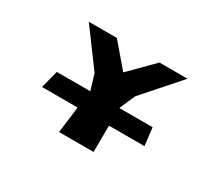

<svg xmlns="http://www.w3.org/2000/svg" viewBox="-104 -711 1002 901"><g transform="rotate(30 397.5 -261.0)"><path d="M113 -145H306L288 -2H475L476 -145H668L657 -241H477V-242L513 -325L685 -520H533L409 -395L302 -520H150L294 -325L319 -242L318 -241H138Z"/></g></svg>

Font: Hussar Milosc
Style: Bold
Weight: 700
Foundry: Cannot Into Space Fonts
Version: Version 1.02